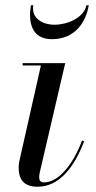

<svg xmlns="http://www.w3.org/2000/svg" viewBox="-20 -700 366 730"><path d="M106.5 -680H97.5C87.5 -619 97.5 -551 177.5 -551C267.5 -551 307.5 -619 317.5 -680H308.5C298.5 -631 234.5 -606 187.5 -606C140.5 -606 98.5 -631 106.5 -680ZM300 -163 292 -166C258.5 -76 203.5 -6.5 147 -6.5C134 -6.5 129 -14.5 129 -25.5C129 -30.5 129.5 -37.5 131 -43.5L228 -460H66V-451H135.5L53 -85C52 -79 51 -68 51 -63C51 -13 75 10 123 10C204.5 10 262 -63 300 -163Z"/></svg>

Font: Bodoni* 24pt
Style: Italic
Weight: 400
Italic angle: -13°
Version: Version 2.3